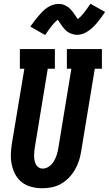

<svg xmlns="http://www.w3.org/2000/svg" viewBox="-20 -997 581 1025"><path d="M205 8Q176 8 147.5 0.5Q119 -7 97.5 -23.5Q76 -40 62.5 -64.5Q49 -89 43 -117Q37 -145 38 -174.5Q39 -204 44 -234L110 -630H86V-735H273V-630H235L167 -217Q165 -204 163.5 -192Q162 -180 162 -167.5Q162 -155 164 -143Q166 -131 171 -120.5Q176 -110 186 -103.5Q196 -97 208 -97Q226 -97 242 -108.5Q258 -120 267.5 -136Q277 -152 282.5 -169Q288 -186 291 -204L361 -630H337V-735H524V-630H486L413 -187Q409 -162 401 -137.5Q393 -113 379.5 -90Q366 -67 347 -47.5Q328 -28 304.5 -15Q281 -2 255.5 3Q230 8 205 8ZM221 -810 142 -855Q154 -872 165 -886.5Q176 -901 186.5 -913Q197 -925 207 -935.5Q217 -946 231 -955.5Q245 -965 260.5 -970.5Q276 -976 291 -976Q301 -976 309.5 -974.5Q318 -973 326.5 -969Q335 -965 341.5 -960.5Q348 -956 355 -949Q362 -942 367 -935.5Q372 -929 376.5 -922.5Q381 -916 386 -908.5Q391 -901 395 -895Q411 -907 426.5 -926.5Q442 -946 463 -977L541 -933Q529 -915 518 -900.5Q507 -886 497 -874Q487 -862 476.5 -852Q466 -842 452.5 -832.5Q439 -823 423.5 -817Q408 -811 392 -811Q383 -811 374.5 -813Q366 -815 357 -818.5Q348 -822 341.5 -826.5Q335 -831 328 -838Q321 -845 316 -852Q311 -859 306.5 -865Q302 -871 297 -879Q292 -887 288 -892Q273 -880 257.5 -860.5Q242 -841 221 -810Z"/></svg>

Font: Iosevka Curly Slab XBdObl
Style: Regular
Weight: 800
Italic angle: -9°
Monospace: yes
Designer: Belleve Invis
Foundry: Belleve Invis
Version: Version 11.1.0; ttfautohint (v1.8.3)